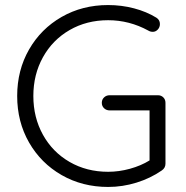

<svg xmlns="http://www.w3.org/2000/svg" viewBox="-20 -730 735 760"><path d="M635 -323V-82Q635 -65 620 -55Q575 -24 520 -7Q465 10 408 10Q306 10 224 -37Q142 -84 95 -166Q48 -248 48 -350Q48 -452 95 -534Q142 -616 224 -663Q306 -710 408 -710Q461 -710 510.5 -697Q560 -684 599 -660Q613 -651 613 -635Q613 -622 604.5 -613Q596 -604 585 -604Q575 -604 567 -609Q492 -650 408 -650Q323 -650 255.5 -611Q188 -572 150 -503.5Q112 -435 112 -350Q112 -265 150 -196.5Q188 -128 255.5 -89Q323 -50 408 -50Q451 -50 494.5 -62Q538 -74 572 -95V-293H414Q401 -293 392 -301.5Q383 -310 383 -323Q383 -336 392 -344.5Q401 -353 414 -353H605Q618 -353 626.5 -344.5Q635 -336 635 -323Z"/></svg>

Font: Quicksand
Style: Regular
Weight: 400
Designer: Andrew Paglinawan
Foundry: Andrew Paglinawan
Version: Version 3.000